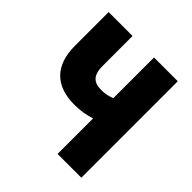

<svg xmlns="http://www.w3.org/2000/svg" viewBox="-189 -859 1005 1005"><g transform="rotate(45 313.5 -357.0)"><path d="M386 0H562V-714H386V-413C363 -403 338 -398 312 -398C253 -398 227 -425 227 -493V-714H50V-465C50 -319 126 -244 267 -244C310 -244 349 -251 386 -263Z"/></g></svg>

Font: Noto Sans Condensed Black
Style: Regular
Weight: 900
Width: 3
Designer: Monotype Design Team
Foundry: Monotype Imaging Inc.
Version: Version 2.013